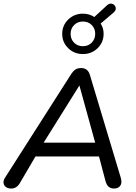

<svg xmlns="http://www.w3.org/2000/svg" viewBox="-20 -1064 774 1091"><path d="M8 -53.3 385.1 -644.1Q396.6 -661.5 409 -669.4Q421.5 -677.3 440.5 -677.3Q460.2 -677.3 472.6 -667.6Q485 -658 490.7 -638.7L665.7 -55.9Q675.1 -25.4 663.7 -9.1Q652.3 7.3 628.8 7.3Q608.9 7.3 596.9 -3.4Q584.8 -14.1 579.1 -36.7L537.2 -195.2L571.3 -175H149L192.3 -193.3L92.1 -22.5Q74.3 7.3 43.4 7.3Q26 7.3 14.2 -1Q2.5 -9.3 0.2 -23.3Q-2 -37.4 8 -53.3ZM217.6 -236.8 195.2 -253.4H550.2L525.8 -235.5L431.4 -577.3H430.6ZM333.5 -871.6Q333.5 -919.8 367.6 -953Q401.8 -986.3 451.1 -986.3Q487.4 -986.3 516 -967.4L587.7 -1033.5Q602.8 -1047.3 618.1 -1042.2Q633.5 -1037.1 637.2 -1021.4Q640.8 -1005.7 625.8 -993L551.9 -930.2Q568.8 -904.7 568.8 -871.9Q568.8 -823.4 534.6 -790.1Q500.5 -756.9 451 -756.9Q401.6 -756.9 367.6 -790.1Q333.5 -823.4 333.5 -871.6ZM521 -871.9Q521 -901.7 501.3 -921.7Q481.7 -941.7 451.3 -941.7Q420.9 -941.7 401.1 -921.7Q381.3 -901.7 381.3 -871.6Q381.3 -841.4 401 -821.4Q420.6 -801.4 451 -801.4Q481.4 -801.4 501.2 -821.7Q521 -842.1 521 -871.9Z"/></svg>

Font: SN Pro Thin
Style: Italic
Weight: 200
Italic angle: -9°
Designer: Tobias Whetton
Foundry: Supernotes
Version: Version 1.003;Glyphs 3.3 (3324)